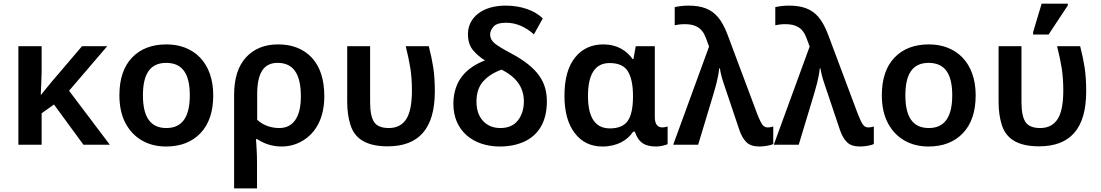

<svg xmlns="http://www.w3.org/2000/svg" viewBox="-20 -796 6057 1056"><path d="M431.2 -542 264.2 -346.2C244.1 -323.2 226.1 -298.8 206.1 -274.9H204.1C206.5 -309.6 207.5 -356 209 -400.9V-542H81.1V0H209V-172.9L276.9 -221.2L439 0H584L359.9 -296.9L569.8 -542Z M1152.8 -272C1152.8 -451.7 1045.4 -551.8 896 -551.8C815.9 -551.8 752.9 -527.8 706.5 -479.5C660.2 -431.2 636.7 -362.3 636.7 -272C636.7 -211.9 647.9 -161.1 669.9 -119.1C714.4 -35.2 793.9 9.8 893.1 9.8C972.7 9.8 1036.1 -14.6 1083 -64C1129.4 -112.8 1152.8 -182.1 1152.8 -272ZM766.1 -272C766.1 -386.7 804.2 -450.2 894 -450.2C985.8 -450.2 1023.9 -386.7 1023.9 -272C1023.9 -157.2 985.4 -91.8 895 -91.8C803.7 -91.8 766.1 -157.2 766.1 -272Z M1393.6 240.2V101.1C1393.6 77.1 1393.1 52.7 1391.6 27.8C1390.1 2.9 1389.2 -16.6 1387.7 -30.8H1394.5C1432.1 -5.9 1476.6 9.8 1528.8 9.8C1570.8 9.8 1609.9 -1 1645.5 -22.5C1716.8 -64.9 1763.7 -147 1763.7 -266.1C1763.7 -358.4 1740.7 -429.2 1695.3 -478.5C1649.4 -527.3 1587.4 -551.8 1509.8 -551.8C1435.5 -551.8 1376.5 -527.8 1333 -480.5C1289.6 -433.1 1267.6 -364.3 1267.6 -273.9V240.2ZM1515.6 -91.8C1470.2 -91.8 1425.3 -107.9 1394.5 -137.2V-277.8C1394.5 -397 1432.1 -450.2 1506.8 -450.2C1589.4 -450.2 1634.8 -395 1634.8 -266.1C1634.8 -147 1589.4 -91.8 1515.6 -91.8Z M2112.3 8.8C2281.7 8.8 2371.6 -86.4 2371.6 -293.9C2371.6 -342.3 2368.7 -385.3 2363.3 -422.9C2357.4 -460.4 2349.1 -500 2338.4 -542H2211.4C2222.2 -499.5 2230.5 -459.5 2236.8 -421.9C2242.7 -384.3 2245.6 -342.8 2245.6 -297.9C2245.6 -224.6 2234.9 -171.9 2213.9 -140.1C2192.4 -107.9 2160.6 -91.8 2118.7 -91.8C2079.1 -91.8 2052.2 -103 2037.6 -125C2022.9 -147 2015.6 -183.6 2015.6 -234.9V-542H1889.6V-236.8C1889.6 -189 1895.5 -146.5 1907.2 -109.9C1930.2 -35.6 1991.2 8.8 2112.3 8.8Z M2729.5 9.8C2778.8 9.8 2823.2 1 2862.3 -16.6C2939.9 -51.8 2987.8 -124.5 2987.8 -237.8C2987.8 -340.8 2943.4 -422.4 2786.6 -504.9C2747.1 -525.9 2718.8 -543 2701.7 -556.6C2684.6 -570.3 2675.8 -586.9 2675.8 -606.9C2675.8 -621.6 2682.1 -635.7 2694.8 -649.9C2707 -664.1 2730.5 -670.9 2764.6 -670.9C2819.3 -670.9 2871.6 -647.5 2916.5 -606.9L2965.3 -694.8C2922.9 -736.3 2851.1 -765.1 2760.7 -765.1C2630.4 -765.1 2553.7 -697.3 2553.7 -608.9C2553.7 -571.8 2563 -542 2582 -519.5C2601.1 -497.1 2622.6 -478.5 2647.5 -463.9C2549.3 -425.8 2473.6 -356 2473.6 -224.1C2473.6 -78.6 2580.6 9.8 2729.5 9.8ZM2732.4 -91.8C2692.4 -91.8 2660.6 -105 2636.7 -130.9C2612.8 -156.7 2600.6 -192.4 2600.6 -236.8C2600.6 -283.7 2612.8 -320.8 2637.7 -348.6C2662.6 -376.5 2696.3 -397.9 2738.8 -413.1C2813 -375.5 2861.3 -321.3 2861.3 -238.8C2861.3 -196.3 2850.1 -161.1 2828.1 -133.3C2805.7 -105.5 2773.9 -91.8 2732.4 -91.8Z M3293.5 9.8C3375 9.8 3431.6 -25.4 3462.4 -71.8H3471.7C3491.7 -10.7 3528.3 9.8 3588.9 9.8C3600.1 9.8 3611.8 8.3 3624.5 5.4C3637.2 2.4 3646.5 -0.5 3651.9 -2.9V-100.1C3646 -98.6 3632.3 -95.2 3622.6 -95.2C3599.6 -95.2 3581.5 -109.4 3581.5 -151.9V-542H3476.6L3463.9 -471.2H3459.5C3426.3 -517.6 3374.5 -551.8 3298.8 -551.8C3233.4 -551.8 3181.2 -527.8 3142.6 -479.5C3104 -431.2 3084.5 -361.3 3084.5 -269C3084.5 -181.2 3103.5 -112.8 3141.1 -64C3178.7 -14.6 3229.5 9.8 3293.5 9.8ZM3334.5 -89.8C3253.9 -89.8 3213.9 -149.4 3213.9 -268.1C3213.9 -386.7 3252.4 -449.2 3332.5 -449.2C3381.3 -449.2 3415 -434.1 3433.6 -403.3C3452.1 -372.6 3461.4 -328.1 3461.4 -270V-264.2C3461.4 -204.1 3452.1 -159.7 3433.1 -131.8C3414.1 -104 3381.3 -89.8 3334.5 -89.8Z M4157.7 9.8C4169.9 9.8 4183.6 8.3 4198.7 5.9C4213.9 3.4 4225.6 0 4232.9 -3.9V-100.1C4223.1 -97.7 4215.3 -95.2 4201.7 -95.2C4190.4 -95.2 4181.2 -100.1 4173.8 -109.4C4166.5 -118.7 4156.7 -138.7 4144.5 -169.9L3980.5 -607.9C3965.3 -647.9 3947.8 -679.2 3928.7 -702.1C3890.1 -747.1 3839.4 -765.1 3765.6 -765.1C3734.9 -765.1 3708 -760.7 3690.9 -756.8V-657.2C3704.1 -659.7 3721.7 -663.1 3745.6 -663.1C3801.8 -663.1 3841.3 -646 3862.8 -585.9L3879.9 -540L3682.6 0H3819.8L3896.5 -253.9C3914.1 -312.5 3930.2 -365.2 3935.5 -419.9H3939.5C3942.9 -395 3950.2 -367.2 3960.9 -335.4C3971.2 -303.7 3981 -275.4 3989.7 -250L4045.9 -83C4055.7 -53.2 4068.8 -30.3 4085 -14.2C4101.1 2 4125 9.8 4157.7 9.8Z M4710.9 9.8C4723.1 9.8 4736.8 8.3 4752 5.9C4767.1 3.4 4778.8 0 4786.1 -3.9V-100.1C4776.4 -97.7 4768.6 -95.2 4754.9 -95.2C4743.7 -95.2 4734.4 -100.1 4727.1 -109.4C4719.7 -118.7 4710 -138.7 4697.8 -169.9L4533.7 -607.9C4518.6 -647.9 4501 -679.2 4481.9 -702.1C4443.4 -747.1 4392.6 -765.1 4318.8 -765.1C4288.1 -765.1 4261.2 -760.7 4244.1 -756.8V-657.2C4257.3 -659.7 4274.9 -663.1 4298.8 -663.1C4355 -663.1 4394.5 -646 4416 -585.9L4433.1 -540L4235.8 0H4373L4449.7 -253.9C4467.3 -312.5 4483.4 -365.2 4488.8 -419.9H4492.7C4496.1 -395 4503.4 -367.2 4514.2 -335.4C4524.4 -303.7 4534.2 -275.4 4543 -250L4599.1 -83C4608.9 -53.2 4622.1 -30.3 4638.2 -14.2C4654.3 2 4678.2 9.8 4710.9 9.8Z M5346.2 -272C5346.2 -451.7 5238.8 -551.8 5089.4 -551.8C5009.3 -551.8 4946.3 -527.8 4899.9 -479.5C4853.5 -431.2 4830.1 -362.3 4830.1 -272C4830.1 -211.9 4841.3 -161.1 4863.3 -119.1C4907.7 -35.2 4987.3 9.8 5086.4 9.8C5166 9.8 5229.5 -14.6 5276.4 -64C5322.8 -112.8 5346.2 -182.1 5346.2 -272ZM4959.5 -272C4959.5 -386.7 4997.6 -450.2 5087.4 -450.2C5179.2 -450.2 5217.3 -386.7 5217.3 -272C5217.3 -157.2 5178.7 -91.8 5088.4 -91.8C4997.1 -91.8 4959.5 -157.2 4959.5 -272Z M5747.1 -606 5853 -766.1V-775.9H5709L5662.1 -619.1V-606ZM5694.8 8.8C5864.3 8.8 5954.1 -86.4 5954.1 -293.9C5954.1 -342.3 5951.2 -385.3 5945.8 -422.9C5939.9 -460.4 5931.6 -500 5920.9 -542H5793.9C5804.7 -499.5 5813 -459.5 5819.3 -421.9C5825.2 -384.3 5828.1 -342.8 5828.1 -297.9C5828.1 -224.6 5817.4 -171.9 5796.4 -140.1C5774.9 -107.9 5743.2 -91.8 5701.2 -91.8C5661.6 -91.8 5634.8 -103 5620.1 -125C5605.5 -147 5598.1 -183.6 5598.1 -234.9V-542H5472.2V-236.8C5472.2 -189 5478 -146.5 5489.7 -109.9C5512.7 -35.6 5573.7 8.8 5694.8 8.8Z"/></svg>

Font: Noto Reveo Sans
Style: Regular
Weight: 600
Designer: Monotype Design Team
Foundry: Monotype Imaging Inc.
Version: Version 2.007